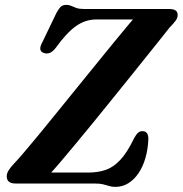

<svg xmlns="http://www.w3.org/2000/svg" viewBox="-20 -736 732 770"><path d="M361 0H42.5Q7 0 7 -29Q7 -41 15.2 -53.8Q23.5 -66.5 35 -78.5Q50 -94 76.2 -124.8Q102.5 -155.5 136.5 -196.8Q170.5 -238 208.8 -285.5Q247 -333 287 -382Q327 -431 365 -478Q403 -525 435.8 -565Q468.5 -605 493 -634.2Q517.5 -663.5 530.5 -677L545 -658H366.5Q322 -658 284 -630.8Q246 -603.5 203.5 -544Q190 -527 177.8 -523.2Q165.5 -519.5 154.5 -524Q142.5 -528.5 141.5 -539.5Q140.5 -550.5 150.5 -568L206 -683.5Q216.5 -703 224.8 -709.8Q233 -716.5 246.5 -716.5Q257 -716.5 266 -712.2Q275 -708 286.5 -704Q298 -700 315.5 -700H656.5Q675.5 -700 684 -694.2Q692.5 -688.5 692.5 -675Q692.5 -664 683.5 -652Q674.5 -640 660.5 -626Q648 -610 624.8 -581Q601.5 -552 571 -513.8Q540.5 -475.5 505 -431.5Q469.5 -387.5 432 -341Q394.5 -294.5 357.5 -249Q320.5 -203.5 286.5 -162.8Q252.5 -122 224.8 -89.2Q197 -56.5 178 -36L164 -44H335Q372.5 -44 403.5 -54.5Q434.5 -65 462.2 -94.5Q490 -124 518 -182Q526.5 -197.5 533.8 -203.8Q541 -210 551 -210Q563.5 -210 569.2 -202Q575 -194 575 -179.5Q573.5 -137.5 563.2 -102.2Q553 -67 535.2 -41Q517.5 -15 494 -0.8Q470.5 13.5 443 13.5Q428.5 13.5 417.5 10Q406.5 6.5 393.8 3.2Q381 0 361 0Z"/></svg>

Font: Fraunces SemiBold
Style: Italic
Weight: 600
Italic angle: -16°
Version: Version 1.000;[b76b70a41]